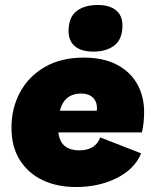

<svg xmlns="http://www.w3.org/2000/svg" viewBox="-20 -741 623 770"><path d="M284 9Q208 9 150 -19Q92 -47 59 -100Q26 -153 26 -229Q26 -307 60.5 -371Q95 -435 160 -472.5Q225 -510 316 -510Q394 -510 448 -482Q502 -454 530 -404.5Q558 -355 558 -292Q558 -273 556 -251Q554 -229 549 -210H214Q219 -171 241 -154.5Q263 -138 297 -138Q363 -138 382 -190L546 -126Q520 -63 448.5 -27Q377 9 284 9ZM306 -366Q238 -366 220 -297H368Q369 -301 369 -306Q369 -334 352 -350Q335 -366 306 -366ZM354 -534Q306 -534 280.5 -555.5Q255 -577 255 -616Q255 -672 287 -696.5Q319 -721 372 -721Q419 -721 445 -700Q471 -679 471 -639Q471 -584 439 -559Q407 -534 354 -534Z"/></svg>

Font: Prodigy Sans ExtraBold
Style: Italic
Weight: 800
Italic angle: -13°
Designer: Wei Huang
Foundry: Wei Huang
Version: Version 1.003; ttfautohint (v1.8.3)